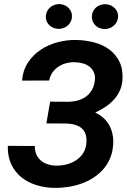

<svg xmlns="http://www.w3.org/2000/svg" viewBox="-20 -918 627 948"><path d="M584.5 -522Q582 -492.2 570.3 -467.8Q558.6 -443.4 540.3 -423.8Q522 -404.3 498.8 -389.2Q475.6 -374 450.2 -362.3Q498.5 -339.4 520.5 -297.6Q542.5 -255.9 538.6 -203.1Q536.1 -165.5 522.9 -135Q509.8 -104.5 488.5 -80.8Q467.3 -57.1 439.7 -39.6Q412.1 -22 380.6 -11Q349.1 0 315.2 5.1Q281.2 10.3 247.6 9.8Q200.2 8.8 158 -4.6Q115.7 -18.1 84.2 -43.9Q52.7 -69.8 34.9 -108.4Q17.1 -147 18.6 -197.8L151.9 -197.3Q151.4 -173.8 159.2 -156Q167 -138.2 181.2 -126Q195.3 -113.8 214.6 -107.2Q233.9 -100.6 256.3 -100.1Q281.2 -99.6 306.4 -105.7Q331.5 -111.8 352.3 -124.5Q373 -137.2 387.5 -157.2Q401.9 -177.2 405.8 -204.6Q409.2 -231 404.1 -250.2Q398.9 -269.5 386.2 -282Q373.5 -294.4 353.8 -300.8Q334 -307.1 309.1 -308.1L209 -308.6L227.5 -416L314.5 -415.5Q339.8 -415.5 362.8 -421.6Q385.7 -427.7 403.6 -440.4Q421.4 -453.1 433.1 -472.7Q444.8 -492.2 448.2 -519.5Q451.2 -543 443.8 -560.1Q436.5 -577.1 422.6 -588.4Q408.7 -599.6 389.2 -605Q369.6 -610.4 348.6 -610.8Q326.7 -611.3 305.9 -605.7Q285.2 -600.1 268.1 -588.6Q251 -577.1 239 -560.1Q227.1 -543 222.7 -520.5L88.9 -520Q92.8 -570.8 117.9 -608.9Q143.1 -647 180.7 -672.1Q218.3 -697.3 264.6 -709.5Q311 -721.7 357.4 -720.7Q403.3 -719.7 446 -708.3Q488.8 -696.8 521 -672.6Q553.2 -648.4 570.8 -611.1Q588.4 -573.7 584.5 -522ZM206.1 -834.5Q206.1 -848.1 211.2 -859.6Q216.3 -871.1 225.1 -879.4Q233.9 -887.7 245.6 -892.6Q257.3 -897.5 270.5 -897.9Q283.2 -897.9 294.9 -893.8Q306.6 -889.6 315.7 -881.6Q324.7 -873.5 330.1 -862.5Q335.4 -851.6 335.4 -838.4Q335.4 -824.7 330.3 -813.5Q325.2 -802.2 316.4 -793.7Q307.6 -785.2 296.1 -780.5Q284.7 -775.9 271.5 -775.4Q258.3 -775.4 246.6 -779.5Q234.9 -783.7 225.8 -791.5Q216.8 -799.3 211.4 -810.3Q206.1 -821.3 206.1 -834.5ZM433.6 -834.5Q433.6 -848.1 438.5 -859.4Q443.4 -870.6 452.1 -879.2Q460.9 -887.7 472.7 -892.3Q484.4 -897 497.6 -897.5Q510.3 -897.5 522 -893.3Q533.7 -889.2 542.7 -881.3Q551.8 -873.5 557.4 -862.5Q563 -851.6 563 -838.4Q563 -824.7 557.9 -813.2Q552.7 -801.8 543.9 -793.2Q535.2 -784.7 523.4 -779.8Q511.7 -774.9 498.5 -774.4Q485.4 -774.4 473.6 -778.6Q461.9 -782.7 453.1 -790.8Q444.3 -798.8 439 -810.1Q433.6 -821.3 433.6 -834.5Z"/></svg>

Font: Roboto Mono
Style: Bold Italic
Weight: 700
Designer: Google
Version: Version 2.000985; 2015; ttfautohint (v1.3)